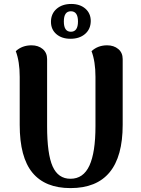

<svg xmlns="http://www.w3.org/2000/svg" viewBox="-20 -941 716 975"><path d="M603 -307.1Q603 14.2 337.9 14.2Q209.5 14.2 144.8 -64Q80.1 -142.1 80.1 -307.1V-550.8Q80.1 -628.4 60.1 -681.2Q92.3 -710.9 140.1 -710.9Q174.3 -710.9 196.8 -692.1Q219.2 -673.3 219.2 -641.1V-299.8Q219.2 -158.7 247.3 -95.9Q275.4 -33.2 337.9 -33.2Q403.3 -33.2 434.1 -100.1Q464.8 -167 464.8 -299.8V-550.8Q464.8 -628.4 444.8 -681.2Q477.1 -710.9 523.9 -710.9Q558.1 -710.9 580.6 -692.1Q603 -673.3 603 -641.1ZM238.8 -830.1Q238.8 -871.1 267.3 -896Q295.9 -920.9 341.8 -920.9Q386.2 -920.9 413.6 -897Q440.9 -873 440.9 -834Q440.4 -793 412.1 -768.6Q383.8 -744.1 337.9 -744.1Q293.5 -744.1 266.1 -767.8Q238.8 -791.5 238.8 -830.1ZM304.2 -832Q304.2 -779.8 339.8 -779.8Q376 -779.8 376 -832Q376 -883.8 339.8 -883.8Q304.2 -883.8 304.2 -832Z"/></svg>

Font: Arima
Style: Bold
Weight: 700
Designer: Joana Correia and Natanael Gama
Foundry: NDISCOVER
Version: Version 1.100;Glyphs 3.1.2 (3151)